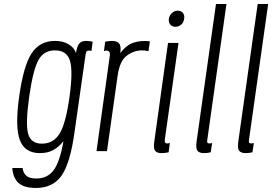

<svg xmlns="http://www.w3.org/2000/svg" viewBox="-20 -750 1351 953"><path d="M440 -543Q430 -545 423 -546Q416 -547 409 -547Q383 -547 372.5 -533Q362 -519 357 -487Q348 -514 320 -530.5Q292 -547 253 -547Q177 -547 136.5 -484.5Q96 -422 75 -269Q54 -120 78.5 -55Q103 10 178 10Q196 10 212.5 6.5Q229 3 243 -4.5Q257 -12 270 -23Q283 -34 295 -49Q277 53 246.5 94.5Q216 136 160 136Q128 136 112 123.5Q96 111 92 84H41Q45 135 73 159Q101 183 158 183Q243 183 286 121Q329 59 350 -95L403 -467Q405 -484 408 -491.5Q411 -499 420 -499Q423 -499 426 -499Q429 -499 434 -497ZM125 -271Q144 -403 170.5 -451.5Q197 -500 253 -500Q311 -500 327 -449.5Q343 -399 325 -269Q307 -139 276.5 -88Q246 -37 188 -37Q133 -37 119.5 -86.5Q106 -136 125 -271Z M577 -487Q582 -521 571.5 -534Q561 -547 535 -547Q528 -547 520.5 -546Q513 -545 502 -543L496 -496Q503 -499 507 -499Q518 -499 522.5 -492.5Q527 -486 525 -473L459 0H511L564 -375Q574 -447 609 -473.5Q644 -500 686 -500Q693 -500 701 -499Q709 -498 717 -496L724 -545Q681 -550 645 -539Q609 -528 577 -487Z M818 -657Q816 -639 825.5 -628Q835 -617 851 -617Q867 -617 879.5 -628Q892 -639 894 -657Q897 -674 888 -685.5Q879 -697 862 -697Q846 -697 833.5 -685.5Q821 -674 818 -657ZM814 -537 746 -49Q741 -16 749 -3Q757 10 783 10Q791 10 798.5 9Q806 8 817 6L823 -40Q813 -38 811 -38Q802 -38 799.5 -42.5Q797 -47 798 -57L866 -537Z M1052 -730 956 -49Q951 -15 959.5 -2.5Q968 10 994 10Q1001 10 1008.5 9Q1016 8 1026 6L1033 -40Q1022 -38 1021 -38Q1011 -38 1009 -42.5Q1007 -47 1009 -57L1104 -730Z M1259 -730 1163 -49Q1158 -15 1166.5 -2.5Q1175 10 1201 10Q1208 10 1215.5 9Q1223 8 1233 6L1240 -40Q1229 -38 1228 -38Q1218 -38 1216 -42.5Q1214 -47 1216 -57L1311 -730Z"/></svg>

Font: Secuela Light
Style: Italic
Weight: 300
Italic angle: -8°
Designer: Fernando Haro
Foundry: deFharo
Version: Version 1.708